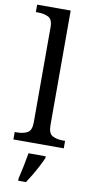

<svg xmlns="http://www.w3.org/2000/svg" viewBox="-106 -803 522 1066"><g transform="rotate(10 155.0 -269.5)"><path d="M13 0V-42H26Q60 -42 84 -54.5Q108 -67 108 -114V-650Q108 -694 83.5 -706Q59 -718 26 -718H13V-760H202V-114Q202 -67 226 -54.5Q250 -42 284 -42H297V0ZM79 208Q87 175 95 136Q103 97 109 61H206V71Q197 92 183 119Q169 146 153 173Q137 200 123 221H79Z"/></g></svg>

Font: Noto Serif Dives Akuru
Style: Regular
Weight: 400
Designer: Fernando Caro
Foundry: Fernando Caro
Version: Version 2.000; ttfautohint (v1.8.4.7-5d5b)